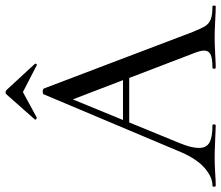

<svg xmlns="http://www.w3.org/2000/svg" viewBox="-86 -742 815 708"><g transform="rotate(-90 322.0 -387.5)"><path d="M653 0Q636 0 600 -2Q560 -4 537 -4Q513 -4 477 -2Q443 0 427 0Q423 0 423 -6Q423 -12 427 -12Q461 -12 475.5 -19Q490 -26 490 -43Q490 -57 479 -84L389 -319H225L148 -131Q131 -90 131 -62Q131 -34 151 -23Q171 -12 214 -12Q218 -12 218 -6Q218 0 213 0Q200 0 162 -2Q118 -4 94 -4Q70 -4 38 -2Q10 0 -8 0Q-12 0 -12 -6Q-12 -12 -8 -12Q23 -12 56 -40Q89 -68 115 -127L329 -635Q331 -638 338 -638Q347 -638 350 -634L559 -84Q572 -52 580.5 -38.5Q589 -25 605 -18.5Q621 -12 653 -12Q656 -12 656 -6Q656 0 653 0ZM234 -342H381L310 -527ZM242 -660Q239 -660 236.5 -662.5Q234 -665 236 -667L327 -770Q330 -775 336 -775Q341 -775 346 -770L441 -667Q443 -665 440.5 -661.5Q438 -658 436 -660L337 -711L243 -660Z"/></g></svg>

Font: Cormorant Upright Medium
Style: Regular
Weight: 500
Designer: Christian Thalmann (Catharsis Fonts)
Foundry: Catharsis Fonts
Version: Version 3.302